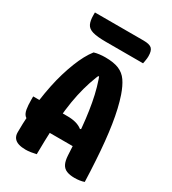

<svg xmlns="http://www.w3.org/2000/svg" viewBox="-218 -1028 1035 1153"><g transform="rotate(30 300.0 -451.0)"><path d="M25 -290H264Q296 -290 321.5 -283Q347 -276 366 -261L401 -276V-150H85Q60 -150 47 -163Q34 -176 29.5 -202Q25 -228 25 -265ZM217 0Q200 4 181 7Q162 10 145 10Q117 10 96 3.5Q75 -3 63.5 -18Q52 -33 52 -57Q52 -117 56 -175Q60 -233 67.5 -287.5Q75 -342 85.5 -393Q96 -444 109.5 -489Q123 -534 138.5 -573.5Q154 -613 171 -644.5Q188 -676 207 -700Q223 -705 243.5 -707.5Q264 -710 283 -710Q342 -710 378 -695Q414 -680 436.5 -647.5Q459 -615 477 -563Q490 -525 500.5 -480Q511 -435 519 -383Q527 -331 533 -272Q539 -213 543 -146Q545 -112 547 -75Q549 -38 550 0Q536 5 519 7.5Q502 10 484 10Q451 10 429 1Q407 -8 396 -29.5Q385 -51 383 -88Q380 -156 376 -216.5Q372 -277 365.5 -331Q359 -385 350 -434.5Q341 -484 328 -530Q315 -576 297 -621L338 -591H272L315 -621Q294 -575 278.5 -528Q263 -481 251.5 -428.5Q240 -376 232.5 -313.5Q225 -251 221.5 -174Q218 -97 217 0ZM94 -912H431Q473 -912 488.5 -897.5Q504 -883 504 -845Q504 -831 501.5 -817Q499 -803 497 -792H240Q179 -792 147.5 -801Q116 -810 105 -832.5Q94 -855 94 -893Q94 -898 94 -903Q94 -908 94 -912Z"/></g></svg>

Font: Recursive Monospace Casual ExtraBold
Style: Regular
Weight: 800
Version: Version 1.047